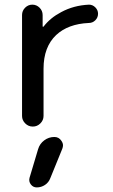

<svg xmlns="http://www.w3.org/2000/svg" viewBox="-20 -567 490 829"><path d="M214.8 24.4Q234.4 24.4 245.1 41Q252 50.8 252 60.5Q252 67.4 249 75.2L197.3 202.1Q190.4 220.7 174.3 231.4Q158.2 242.2 138.7 242.2Q123 242.2 113.3 229.5Q103.5 216.8 107.4 201.2L144.5 77.1Q151.4 53.7 170.9 39.1Q190.4 24.4 214.8 24.4ZM75.2 -502Q75.2 -520.5 88.4 -533.7Q101.6 -546.9 119.6 -546.9Q137.7 -546.9 150.9 -533.7Q164.1 -520.5 164.1 -502V-453.1Q164.1 -452.1 165.5 -451.7Q167 -451.2 168 -452.1Q197.3 -490.2 244.1 -514.6Q297.9 -543.9 364.3 -546.9Q379.9 -546.9 391.6 -535.2Q403.3 -523.4 403.3 -507.8Q403.3 -491.2 391.6 -479.5Q379.9 -467.8 363.3 -467.8Q274.4 -463.9 222.7 -416Q168 -364.3 168 -270.5V-66.4Q168 -47.9 154.3 -34.2Q140.6 -20.5 121.6 -20.5Q102.5 -20.5 88.9 -34.2Q75.2 -47.9 75.2 -66.4Z"/></svg>

Font: Gen Jyuu Gothic Regular
Style: Regular
Weight: 400
Designer: [Source Han Sans]
Ryoko NISHIZUKA  (kana & ideographs); Paul D. Hunt (Latin, Greek & Cyrillic); Wenlong ZHANG  (bopomofo
Version: Version 1.002.20150607